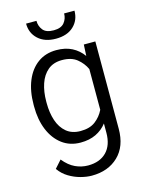

<svg xmlns="http://www.w3.org/2000/svg" viewBox="-137 -810 831 1100"><g transform="rotate(-15 279.0 -259.5)"><path d="M50.3 -258.8V-269Q50.3 -350.1 75.2 -410.6Q100.1 -471.2 146.2 -504.6Q192.4 -538.1 256.3 -538.1Q309.6 -538.1 348.6 -518.1Q387.7 -498 414.1 -461.4L417.5 -528.3H485.8V-10.3Q485.8 93.8 425.8 151.6Q365.7 209.5 268.1 209.5Q238.3 209.5 202.6 200.2Q167 190.9 133.8 170.9Q100.6 150.9 78.1 118.7L118.2 73.7Q150.9 113.8 187.3 130.6Q223.6 147.5 262.7 147.5Q332.5 147.5 372.1 107.2Q411.6 66.9 411.6 -6.8V-61.5Q385.3 -27.3 346.4 -8.8Q307.6 9.8 255.4 9.8Q192.4 9.8 146.2 -24.9Q100.1 -59.6 75.2 -120.1Q50.3 -180.7 50.3 -258.8ZM125 -269V-258.8Q125 -201.7 140.4 -155.3Q155.8 -108.9 188.5 -81.5Q221.2 -54.2 272 -54.2Q326.7 -54.2 359.9 -79.3Q393.1 -104.5 411.6 -142.6V-384.3Q394.5 -421.4 361.6 -448Q328.6 -474.6 272.9 -474.6Q221.7 -474.6 189 -447Q156.2 -419.4 140.6 -372.8Q125 -326.2 125 -269ZM354.5 -729.5H416Q416 -673.3 377.9 -637.5Q339.8 -601.6 272.9 -601.6Q206.5 -601.6 167.7 -637.5Q128.9 -673.3 128.9 -729.5H190.4Q190.4 -698.2 209 -674.8Q227.5 -651.4 272.9 -651.4Q316.4 -651.4 335.4 -674.8Q354.5 -698.2 354.5 -729.5Z"/></g></svg>

Font: Vazirmatn UI Light
Style: Regular
Weight: 300
Designer: Saber Rastikerdar
Foundry: Saber Rastikerdar
Version: Version 33.003